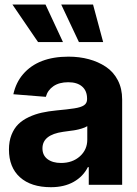

<svg xmlns="http://www.w3.org/2000/svg" viewBox="-20 -797 591 828"><path d="M199.7 10.3Q113.8 10.3 66.2 -32.5Q18.6 -75.2 18.6 -152.3Q18.6 -187.5 29.5 -215.3Q40.5 -243.2 58.8 -261.2Q77.1 -279.3 104.2 -292Q131.3 -304.7 159.9 -311Q188.5 -317.4 223.6 -320.8Q271.5 -325.2 299.8 -329.6Q329.1 -334 342.3 -343Q355.5 -352.1 355.5 -369.1V-371.6Q355.5 -405.3 334.2 -423.8Q313 -442.4 274.4 -442.4Q235.4 -442.4 210.4 -425.3Q185.5 -408.2 177.7 -379.4L37.6 -390.6Q48.8 -441.4 79.6 -477.1Q144.5 -552.7 275.4 -552.7Q322.3 -552.7 363 -541.7Q403.8 -530.8 436.5 -509Q469.2 -487.3 488 -451.2Q506.8 -415 506.8 -368.2V0H362.8V-76.2H358.9Q338.4 -35.6 297.6 -12.7Q256.8 10.3 199.7 10.3ZM243.2 -94.2Q292.5 -94.2 324.5 -122.8Q356.4 -151.4 356.4 -194.8V-252.9Q347.2 -247.1 332.5 -242.7Q317.9 -238.3 306.9 -236.3Q295.9 -234.4 276.6 -231.9Q257.3 -229.5 252 -228.5Q163.1 -215.8 163.1 -157.2Q163.1 -127 185.1 -110.6Q207 -94.2 243.2 -94.2ZM251.5 -615.7H144L33.7 -777.3H176.3ZM424.8 -615.7H320.3L244.1 -777.3H381.3Z"/></svg>

Font: Inter Tight Stencil
Style: Bold
Weight: 700
Designer: Rasmus Andersson
Foundry: rsms
Version: Version 3.004;Glyphs 3.1.2 (3151)